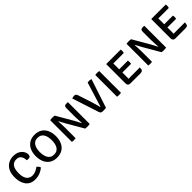

<svg xmlns="http://www.w3.org/2000/svg" viewBox="379 -1973 3400 3400"><g transform="rotate(-45 2079.0 -272.5)"><path d="M408 -335.5Q407.5 -372.5 396.8 -405Q386 -437.5 359.5 -458Q333 -478.5 285.5 -478.5Q143.5 -478.5 143.5 -270.5Q143.5 -169.5 184.2 -120Q225 -70.5 290 -70.5Q329 -70.5 368.5 -86.8Q408 -103 446.5 -131.5Q463 -122 477 -103Q491 -84 495 -68Q457.5 -34.5 401.2 -10.8Q345 13 275.5 13Q210.5 13 165.8 -11Q121 -35 93.5 -75.8Q66 -116.5 53.8 -167Q41.5 -217.5 41.5 -271Q41.5 -371.5 75.8 -434.8Q110 -498 166.2 -528Q222.5 -558 288 -558Q361.5 -558 408.8 -531.5Q456 -505 479 -465.8Q502 -426.5 502 -387Q502 -362.5 489.8 -346.5Q477.5 -330.5 445.5 -330.5Q435.5 -330.5 426.5 -332Q417.5 -333.5 408 -335.5Z M571 -272Q571 -356 599.8 -420.2Q628.5 -484.5 684.8 -521.2Q741 -558 823 -558Q906 -558 962.2 -521.5Q1018.5 -485 1047.2 -420.5Q1076 -356 1076 -272Q1076 -188.5 1047 -124Q1018 -59.5 961.5 -23.2Q905 13 823 13Q740.5 13 684.5 -23.8Q628.5 -60.5 599.8 -125Q571 -189.5 571 -272ZM673 -272Q673 -237.5 679.5 -201Q686 -164.5 702 -133.2Q718 -102 747.5 -82.8Q777 -63.5 823 -63.5Q869.5 -63.5 899 -82.8Q928.5 -102 944.5 -133.2Q960.5 -164.5 966.8 -201Q973 -237.5 973 -272Q973 -307 966.8 -343.8Q960.5 -380.5 944.5 -411.8Q928.5 -443 899 -462.2Q869.5 -481.5 823 -481.5Q777 -481.5 747.5 -462.2Q718 -443 702 -411.8Q686 -380.5 679.5 -343.8Q673 -307 673 -272Z M1352 -317Q1338.5 -340.5 1322 -372.8Q1305.5 -405 1293.5 -428L1289.5 -427Q1291 -398 1292.5 -361.2Q1294 -324.5 1294.8 -291.2Q1295.5 -258 1295.5 -239.5V0Q1283 2 1271.2 3Q1259.5 4 1249.5 4Q1239.5 4 1227 3Q1214.5 2 1202.5 0V-543.5Q1214.5 -546 1231.2 -547.5Q1248 -549 1259.5 -549Q1272 -549 1288.2 -548.2Q1304.5 -547.5 1316 -545L1500.5 -227Q1514 -204 1531.2 -169Q1548.5 -134 1561 -111L1565.5 -112Q1563.5 -138 1561.2 -174.8Q1559 -211.5 1557.5 -246.5Q1556 -281.5 1556 -303V-491Q1556 -523.5 1568 -536.2Q1580 -549 1610 -549H1645L1650.5 -543.5V-1Q1638 1.5 1621.8 2.8Q1605.5 4 1593.5 4Q1581.5 4 1564.2 3.2Q1547 2.5 1536 0Z M2143 -545Q2153.5 -547.5 2163.2 -548.5Q2173 -549.5 2181.5 -549.5Q2192 -549.5 2204.8 -548.2Q2217.5 -547 2229.5 -542.5L2233.5 -537L2056 0.5Q2039.5 3 2019.5 3.8Q1999.5 4.5 1981 4.5Q1956.5 4.5 1939.2 -3.5Q1922 -11.5 1913 -41L1751 -538.5Q1765 -544.5 1779.8 -547.8Q1794.5 -551 1809.5 -551Q1830 -551 1843 -541.2Q1856 -531.5 1864.5 -504.5L1951 -239Q1961 -207.5 1972.2 -167Q1983.5 -126.5 1992.5 -89.5Q1995 -82 2000.5 -82Z M2333.5 -545Q2344 -547 2358.2 -548Q2372.5 -549 2383 -549Q2394.5 -549 2407.5 -548Q2420.5 -547 2432 -545V0Q2420.5 2 2407.5 3Q2394.5 4 2383 4Q2372.5 4 2358.2 3Q2344 2 2333.5 0Z M2986 -81.5Q2986 -35 2971.5 -17.2Q2957 0.5 2923 0.5H2663.5Q2637.5 0.5 2622 -15.2Q2606.5 -31 2606.5 -58.5V-539.5L2612 -545H2970Q2972 -534.5 2972.5 -524.5Q2973 -514.5 2973 -506Q2973 -498 2971.2 -486.5Q2969.5 -475 2965.5 -463.5H2760Q2750 -463.5 2734.5 -463.8Q2719 -464 2703 -464Q2703 -453 2703.5 -440.5Q2704 -428 2704 -413V-316Q2719.5 -316.5 2734.8 -316.5Q2750 -316.5 2760 -316.5H2920.5Q2924 -307 2924.8 -295.8Q2925.5 -284.5 2925.5 -277Q2925.5 -268.5 2924.8 -257.2Q2924 -246 2920.5 -236.5H2760Q2750 -236.5 2734.8 -236.8Q2719.5 -237 2704 -237V-122.5Q2704 -110.5 2703.5 -99.5Q2703 -88.5 2703 -79.5Q2716 -80.5 2729.8 -81Q2743.5 -81.5 2762.5 -81.5Z M3265 -317Q3251.5 -340.5 3235 -372.8Q3218.5 -405 3206.5 -428L3202.5 -427Q3204 -398 3205.5 -361.2Q3207 -324.5 3207.8 -291.2Q3208.5 -258 3208.5 -239.5V0Q3196 2 3184.2 3Q3172.5 4 3162.5 4Q3152.5 4 3140 3Q3127.5 2 3115.5 0V-543.5Q3127.5 -546 3144.2 -547.5Q3161 -549 3172.5 -549Q3185 -549 3201.2 -548.2Q3217.5 -547.5 3229 -545L3413.5 -227Q3427 -204 3444.2 -169Q3461.5 -134 3474 -111L3478.5 -112Q3476.5 -138 3474.2 -174.8Q3472 -211.5 3470.5 -246.5Q3469 -281.5 3469 -303V-491Q3469 -523.5 3481 -536.2Q3493 -549 3523 -549H3558L3563.5 -543.5V-1Q3551 1.5 3534.8 2.8Q3518.5 4 3506.5 4Q3494.5 4 3477.2 3.2Q3460 2.5 3449 0Z M4114 -81.5Q4114 -35 4099.5 -17.2Q4085 0.5 4051 0.5H3791.5Q3765.5 0.5 3750 -15.2Q3734.5 -31 3734.5 -58.5V-539.5L3740 -545H4098Q4100 -534.5 4100.5 -524.5Q4101 -514.5 4101 -506Q4101 -498 4099.2 -486.5Q4097.5 -475 4093.5 -463.5H3888Q3878 -463.5 3862.5 -463.8Q3847 -464 3831 -464Q3831 -453 3831.5 -440.5Q3832 -428 3832 -413V-316Q3847.5 -316.5 3862.8 -316.5Q3878 -316.5 3888 -316.5H4048.5Q4052 -307 4052.8 -295.8Q4053.5 -284.5 4053.5 -277Q4053.5 -268.5 4052.8 -257.2Q4052 -246 4048.5 -236.5H3888Q3878 -236.5 3862.8 -236.8Q3847.5 -237 3832 -237V-122.5Q3832 -110.5 3831.5 -99.5Q3831 -88.5 3831 -79.5Q3844 -80.5 3857.8 -81Q3871.5 -81.5 3890.5 -81.5Z"/></g></svg>

Font: Signika Negative SC
Style: Regular
Weight: 400
Designer: Anna Giedryś
Foundry: Anna Giedryś
Version: Version 2.000; ttfautohint (v1.8.3) -l 8 -r 50 -G 200 -x 9 -